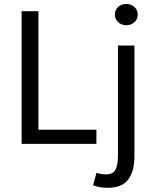

<svg xmlns="http://www.w3.org/2000/svg" viewBox="-20 -711 767 949"><path d="M169.9 -655.8V-69.8H456.5V0H86.9V-655.8ZM604.5 -691.4Q627.9 -691.4 644.3 -676.8Q660.6 -662.1 660.6 -639.2Q660.6 -616.2 644.3 -601.3Q627.9 -586.4 604.5 -586.4Q580.6 -586.4 564.2 -601.3Q547.9 -616.2 547.9 -639.2Q547.9 -662.1 564 -676.8Q580.1 -691.4 604.5 -691.4ZM644.5 -485.8V59.1Q644.5 136.2 613.3 176.8Q582 217.3 512.2 217.3Q471.7 217.3 439.9 204.6L457 143.1Q480.5 150.9 502.9 150.9Q537.6 150.9 550.3 128.4Q563 106 563 58.6V-485.8Z"/></svg>

Font: Varta
Style: Regular
Weight: 400
Designer: Joana Correia, Viktoriya Grabowska, Eben Sorkin
Foundry: Sorkin Type
Version: Version 1.002; ttfautohint (v1.3) -l 8 -r 24 -G 200 -x 12 -H